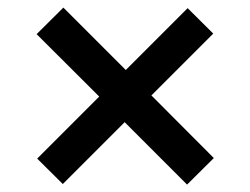

<svg xmlns="http://www.w3.org/2000/svg" viewBox="-20 -583 660 506"><path d="M76.5 -493 241.5 -328.5 78 -165 145.5 -98 308.5 -261 473 -96.5 543.5 -166.5 379 -331.5 542 -494.5 474.5 -561.5 311.5 -398.5 147 -563Z"/></svg>

Font: Monaspace Krypton Medium
Style: Regular
Weight: 500
Designer: Riley Cran & the Lettermatic Team
Foundry: Lettermatic
Version: Version 1.101 (Monaspace Krypton)